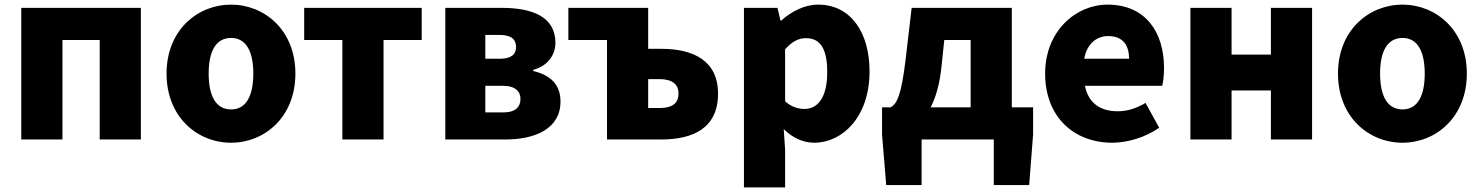

<svg xmlns="http://www.w3.org/2000/svg" viewBox="-20 -603 6401 830"><path d="M72 0H250V-430H411V0H589V-569H72Z M979 14C1123 14 1257 -96 1257 -285C1257 -473 1123 -583 979 -583C834 -583 700 -473 700 -285C700 -96 834 14 979 14ZM979 -130C912 -130 882 -190 882 -285C882 -379 912 -439 979 -439C1045 -439 1075 -379 1075 -285C1075 -190 1045 -130 979 -130Z M1460 0H1638V-430H1803V-569H1295V-430H1460Z M1905 0H2164C2293 0 2403 -46 2403 -164C2403 -240 2357 -279 2285 -296V-301C2354 -320 2381 -371 2381 -418C2381 -533 2277 -569 2149 -569H1905ZM2078 -349V-452H2140C2191 -452 2211 -432 2211 -399C2211 -368 2190 -349 2140 -349ZM2078 -117V-232H2154C2208 -232 2230 -207 2230 -176C2230 -142 2210 -117 2155 -117Z M2604 0H2838C2976 0 3084 -49 3084 -198C3084 -342 2976 -392 2838 -392H2782V-569H2437V-430H2604ZM2782 -136V-261H2830C2886 -261 2913 -239 2913 -199C2913 -156 2886 -136 2830 -136Z M3196 207H3374V44L3368 -45C3406 -7 3452 14 3500 14C3622 14 3739 -98 3739 -294C3739 -469 3653 -583 3517 -583C3458 -583 3402 -554 3357 -514H3354L3341 -569H3196ZM3458 -132C3431 -132 3402 -140 3374 -165V-390C3404 -423 3431 -438 3464 -438C3527 -438 3556 -391 3556 -291C3556 -177 3512 -132 3458 -132Z M3964 0H4276V197H4429L4446 -22V-139H4354V-569H3921L3895 -347C3876 -188 3857 -154 3830 -139H3793V-22L3811 197H3964ZM4003 -139C4025 -181 4041 -236 4049 -306L4062 -430H4176V-139Z M4788 14C4854 14 4932 -9 4991 -51L4932 -158C4891 -134 4853 -122 4812 -122C4740 -122 4686 -154 4670 -232H5004C5008 -246 5012 -277 5012 -309C5012 -464 4932 -583 4768 -583C4631 -583 4498 -469 4498 -285C4498 -96 4624 14 4788 14ZM4667 -349C4679 -416 4722 -447 4771 -447C4836 -447 4861 -405 4861 -349Z M5126 0H5304V-212H5474V0H5652V-569H5474V-367H5304V-569H5126Z M6043 14C6187 14 6321 -96 6321 -285C6321 -473 6187 -583 6043 -583C5898 -583 5764 -473 5764 -285C5764 -96 5898 14 6043 14ZM6043 -130C5976 -130 5946 -190 5946 -285C5946 -379 5976 -439 6043 -439C6109 -439 6139 -379 6139 -285C6139 -190 6109 -130 6043 -130Z"/></svg>

Font: Noto Sans KR Black
Style: Regular
Weight: 900
Designer: Ryoko NISHIZUKA 西塚涼子 (kana, bopomofo & ideographs); Paul D. Hunt (Latin, Greek & Cyrillic); Sandoll Communications 산돌커뮤니
Foundry: Adobe
Version: Version 2.004;hotconv 1.0.118;makeotfexe 2.5.65603